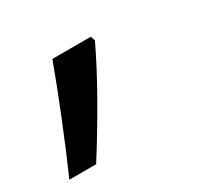

<svg xmlns="http://www.w3.org/2000/svg" viewBox="-112 -202 436 416"><g transform="rotate(-30 106.5 6.5)"><path d="M-43 129Q-17 70 10 3Q37 -64 56 -116H152L156 -105Q131 -52 95 11Q59 74 24 129Z"/></g></svg>

Font: Noto IKEA Latin
Style: Italic
Weight: 400
Italic angle: -12°
Designer: Monotype Design Team
Foundry: Monotype Imaging Inc.
Version: Version 1.0